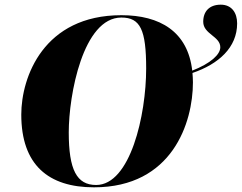

<svg xmlns="http://www.w3.org/2000/svg" viewBox="-20 -790 1034 821"><path d="M382 11C717 11 805 -266 805 -438C805 -452 804 -465 803 -478C915 -516 994 -587 994 -690C994 -735 971 -770 924 -770C876 -770 849 -742 849 -697C849 -644 922 -635 922 -588C922 -557 881 -519 802 -488C783 -655 664 -725 499 -725C167 -725 71 -461 71 -300C71 -85 187 11 382 11ZM391 1C308 1 274 -64 274 -224C274 -384 335 -715 499 -715C580 -715 605 -663 605 -497C605 -297 537 1 391 1Z"/></svg>

Font: Noto Serif Display Black
Style: Italic
Weight: 900
Italic angle: -12°
Designer: Monotype Design Team
Foundry: Monotype Imaging Inc.
Version: Version 2.009